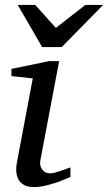

<svg xmlns="http://www.w3.org/2000/svg" viewBox="-20 -740 435 772"><path d="M263.2 -28.8Q257.3 -26.4 241.7 -19.5Q226.1 -12.7 205.1 -5.6Q184.1 1.5 160.9 6.8Q137.7 12.2 117.2 12.2Q91.3 12.2 76.2 3.4Q61 -5.4 53.7 -19.5Q46.4 -33.7 45.4 -51.3Q44.4 -68.8 47.9 -85.9L111.8 -424.8L25.9 -434.1V-462.9L176.8 -494.1H217.8L142.1 -94.2Q140.1 -84 142.3 -74.7Q144.5 -65.4 149.7 -58.3Q154.8 -51.3 162.8 -47.1Q170.9 -43 181.2 -43Q189.9 -43 201.9 -46.1Q213.9 -49.3 225.8 -53.5Q237.8 -57.6 248 -61.5Q258.3 -65.4 263.2 -66.9ZM228.5 -550.8H149.4L51.3 -720.2H121.6L204.6 -627.9L323.2 -720.2H394.5Z"/></svg>

Font: Charis SIL APac
Style: Italic
Weight: 400
Italic angle: -11°
Foundry: SIL International
Version: Version 5.000